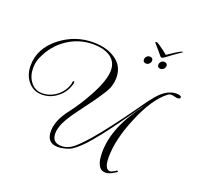

<svg xmlns="http://www.w3.org/2000/svg" viewBox="-152 -1005 1304 1254"><g transform="rotate(20 500.0 -378.0)"><path d="M728 -836Q733 -836 748.5 -826Q764 -816 782 -802.5Q800 -789 813 -778Q839 -795 866.5 -813Q894 -831 907 -834Q914 -836 913 -833Q913 -832 902 -824.5Q891 -817 877.5 -808Q864 -799 855 -792Q833 -776 818.5 -765Q804 -754 797 -752Q793 -751 789 -752Q785 -754 776.5 -765Q768 -776 754 -792Q749 -798 740.5 -807Q732 -816 726 -824Q720 -832 720 -833Q722 -836 728 -836ZM812 -680Q789 -680 789 -701Q789 -713 798 -722.5Q807 -732 819 -732Q842 -732 842 -711Q842 -699 832.5 -689.5Q823 -680 812 -680ZM712 -680Q689 -680 689 -701Q689 -713 698 -722.5Q707 -732 719 -732Q742 -732 742 -711Q742 -699 732.5 -689.5Q723 -680 712 -680ZM705 80Q640 80 640 -38Q640 -217 795 -415Q790 -411 774 -390Q758 -369 732 -331Q712 -303 681 -259.5Q650 -216 607 -160Q579 -124 558.5 -100Q538 -76 526 -63Q469 -2 430 14Q388 29 356 29Q278 29 278 -53Q278 -124 337 -204Q369 -245 396.5 -287.5Q424 -330 447 -373Q511 -489 511 -559Q511 -623 458 -655Q414 -681 345 -681Q246 -681 164 -625Q85 -571 44 -478Q28 -443 28 -401Q28 -346 56 -309Q87 -266 139 -266Q193 -266 239 -301Q284 -337 299 -389V-390Q299 -401 302.5 -406.5Q306 -412 308 -412Q312 -412 312 -401Q312 -394 309 -386Q291 -328 245 -294Q199 -257 140 -257Q79 -257 41 -305Q7 -348 7 -411Q7 -531 115 -615Q216 -693 340 -693Q431 -693 490 -655Q561 -612 561 -526Q561 -470 530 -420Q516 -398 495.5 -367.5Q475 -337 447 -300Q375 -202 375 -202Q329 -135 318 -97Q314 -84 312 -72.5Q310 -61 310 -50Q310 15 375 15Q402 15 427 3Q507 -32 753 -377Q767 -397 788 -426.5Q809 -456 839 -493Q871 -530 902.5 -547Q934 -564 964 -564Q1000 -564 1000 -550Q1000 -538 980 -538Q972 -538 959 -542Q946 -545 938 -545Q922 -545 914 -538Q825 -470 757 -303Q691 -146 691 -24Q691 61 729 61Q741 61 757 51Q765 46 768.5 43.5Q772 41 772 41Q780 41 780 45Q780 50 758 62Q728 80 705 80Z"/></g></svg>

Font: Imperial Script
Style: Regular
Weight: 400
Designer: Robert E. Leuschke
Foundry: Robert E. Leuschke
Version: Version 1.010; ttfautohint (v1.8.3)